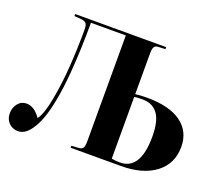

<svg xmlns="http://www.w3.org/2000/svg" viewBox="-122 -909 1273 1102"><g transform="rotate(20 514.5 -358.0)"><path d="M81.1 14.2Q47.4 14.2 25.1 -8.8Q2.9 -31.7 2.9 -66.9Q2.9 -102.1 23.4 -127Q43.9 -151.9 76.2 -151.9Q122.6 -151.9 162.1 -95.2Q189 -127.9 208 -228.3Q227.1 -328.6 234.6 -441.2Q242.2 -553.7 242.2 -666Q242.2 -689.9 235.1 -700.4Q228 -710.9 207 -713.9L161.1 -717.8V-730H716.8V-717.8L673.8 -715.8Q655.8 -715.3 648.9 -703.9Q642.1 -692.4 642.1 -666V-416Q672.9 -419.9 713.9 -419.9Q850.6 -419.9 922.4 -367.4Q994.1 -314.9 994.1 -221.2Q994.1 -118.2 916.5 -59.1Q838.9 0 704.1 0H398.9V-12.2L444.8 -15.1Q463.4 -16.6 469.7 -27.6Q476.1 -38.6 476.1 -70.8V-713.9H263.2Q263.2 -551.8 252 -409.2Q244.1 -312 230 -236.6Q215.8 -161.1 198.7 -114.7Q181.6 -68.4 160.9 -38.6Q140.1 -8.8 120.8 2.7Q101.6 14.2 81.1 14.2ZM642.1 -22Q664.1 -17.1 692.9 -17.1Q817.9 -17.1 817.9 -220.2Q817.9 -314.9 785.9 -358.4Q753.9 -401.9 691.9 -401.9Q657.2 -401.9 642.1 -398.9Z"/></g></svg>

Font: Display Regular
Style: Bold
Weight: 700
Designer: Latin by Veronika Burian and Jose Scaglione. Greek by Irene Vlachou. Cyrillic by Vera Evstafieva.
Foundry: TypeTogether
Version: Version 3.002